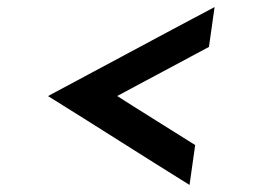

<svg xmlns="http://www.w3.org/2000/svg" viewBox="-20 -510 720 544"><path d="M533 -99Q477.5 -134.2 422.2 -168.5Q367 -202.8 312 -238Q377.4 -273.2 442 -307.5Q506.6 -341.8 572 -377L588 -490Q469.3 -427.2 351.6 -363.9Q234 -300.6 116 -237.8Q217 -175 316.7 -111.8Q416.3 -48.7 517 14Z"/></svg>

Font: Josefin Slab Thin
Style: Italic
Weight: 100
Italic angle: -12°
Designer: Santiago Orozco
Foundry: Typemade
Version: Version 2.000